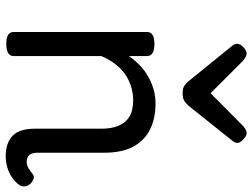

<svg xmlns="http://www.w3.org/2000/svg" viewBox="-128 -758 902 687"><g transform="rotate(90 323.5 -414.0)"><path d="M539 17Q513 17 494 10Q475 3 463 -10Q451 -23 445.5 -42.5Q440 -62 440 -86V-326Q440 -361 429.5 -386.5Q419 -412 397 -425.5Q375 -439 338 -439Q316 -439 294 -433Q272 -427 251 -414Q230 -401 212 -379Q194 -357 180 -325V-11Q180 2 169 8.5Q158 15 136 15Q115 15 104.5 8.5Q94 2 94 -11V-489Q94 -502 104.5 -508.5Q115 -515 136 -515Q158 -515 169 -508.5Q180 -502 180 -489V-424Q195 -445 213 -462.5Q231 -480 253 -492.5Q275 -505 299 -512Q323 -519 350 -519Q402 -519 441.5 -500Q481 -481 503.5 -440.5Q526 -400 526 -334V-96Q526 -83 530 -74.5Q534 -66 541.5 -62Q549 -58 558 -58Q567 -58 574.5 -61Q582 -64 589 -69.5Q596 -75 603 -80Q611 -86 621 -82Q631 -78 638 -70Q646 -60 646.5 -50Q647 -40 641 -31Q630 -16 613.5 -5Q597 6 578 11.5Q559 17 539 17ZM456 -845Q465 -845 478 -833.5Q491 -822 491 -811Q491 -809 490 -805.5Q489 -802 484 -795L357 -636Q351 -630 342 -623Q333 -616 313 -616Q294 -616 285 -623Q276 -630 271 -636L142 -795Q138 -802 137 -805.5Q136 -809 136 -811Q136 -822 148.5 -833.5Q161 -845 171 -845Q177 -845 183 -841.5Q189 -838 196 -833L313 -716L431 -833Q437 -838 443 -841.5Q449 -845 456 -845Z"/></g></svg>

Font: Playwrite HU
Style: Regular
Weight: 400
Designer: Veronika Burian, José Scaglione
Foundry: TypeTogether
Version: Version 1.002